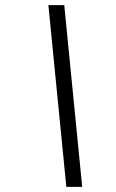

<svg xmlns="http://www.w3.org/2000/svg" viewBox="-20 -724 448 744"><path d="M298.5 0H237L167.5 -704H229Z"/></svg>

Font: Newsreader 7pt
Style: Italic
Weight: 400
Italic angle: -17°
Designer: Hugues Gentile
Foundry: Production Type
Version: Version 1.003